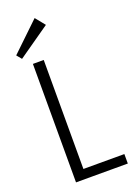

<svg xmlns="http://www.w3.org/2000/svg" viewBox="-174 -1001 743 1066"><g transform="rotate(-20 197.5 -468.0)"><path d="M131 -56H387V0H81V-700H145V-12ZM223 -879 34 -747 10 -776 177 -936Z"/></g></svg>

Font: Pathway Extreme SemiCondensed ExtraLight
Style: Regular
Weight: 250
Width: 4
Version: Version 1.001;gftools[0.9.26]